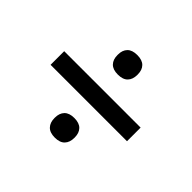

<svg xmlns="http://www.w3.org/2000/svg" viewBox="-120 -722 827 827"><g transform="rotate(45 293.0 -308.5)"><path d="M60 -265.5V-348.5H525.5V-265.5ZM294.5 -56.5Q264 -56.5 249 -72.2Q234 -88 234 -115V-118Q234 -145 249 -160.5Q264 -176 294.5 -176Q325 -176 340 -160.5Q355 -145 355 -118V-115Q355 -88 340 -72.2Q325 -56.5 294.5 -56.5ZM294.5 -440.5Q264 -440.5 249 -456Q234 -471.5 234 -498.5V-502Q234 -529 249 -544.2Q264 -559.5 294.5 -559.5Q325 -559.5 340 -544.2Q355 -529 355 -502V-498.5Q355 -471.5 340 -456Q325 -440.5 294.5 -440.5Z"/></g></svg>

Font: Anek Gurmukhi Medium SemiExpanded
Style: Regular
Weight: 500
Width: 6
Version: Version 1.003